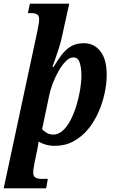

<svg xmlns="http://www.w3.org/2000/svg" viewBox="-54 -780 622 1040"><path d="M149 -614Q153 -636 155.5 -650Q158 -664 158 -676Q158 -696 146.5 -702.5Q135 -709 116 -709H97L108 -760H321L280 -574Q275 -551 266 -522.5Q257 -494 247 -466Q237 -438 230 -417H236Q258 -454 280 -483Q302 -512 330.5 -529Q359 -546 400 -546Q456 -546 490 -502Q524 -458 524 -375Q524 -327 512.5 -274Q501 -221 478.5 -170.5Q456 -120 422.5 -79.5Q389 -39 344 -14.5Q299 10 243 10Q217 10 194 3.5Q171 -3 155 -13Q153 5 147 35L133 101Q131 115 128.5 128Q126 141 126 154Q126 175 138.5 182Q151 189 171 189H205L196 240H-34ZM234 -51Q262 -51 286 -72.5Q310 -94 328.5 -130Q347 -166 360 -208.5Q373 -251 380 -294Q387 -337 387 -372Q387 -410 378 -439.5Q369 -469 344 -469Q323 -469 302.5 -448.5Q282 -428 263.5 -395.5Q245 -363 231.5 -327.5Q218 -292 212 -261L174 -80Q181 -71 198 -61Q215 -51 234 -51Z"/></svg>

Font: Noto Serif Condensed
Style: Bold Italic
Weight: 700
Width: 3
Italic angle: -12°
Designer: Monotype Design Team
Foundry: Monotype Imaging Inc.
Version: Version 2.014